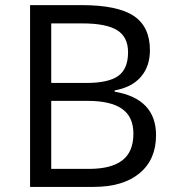

<svg xmlns="http://www.w3.org/2000/svg" viewBox="-20 -734 688 754"><path d="M98.1 -713.9H299.8Q441.9 -713.9 505.4 -671.4Q568.8 -628.9 568.8 -537.1Q568.8 -473.6 533.4 -432.4Q498 -391.1 430.2 -378.9V-374Q592.8 -346.2 592.8 -203.1Q592.8 -107.4 528.1 -53.7Q463.4 0 347.2 0H98.1ZM181.2 -408.2H317.9Q405.8 -408.2 444.3 -435.8Q482.9 -463.4 482.9 -528.8Q482.9 -588.9 439.9 -615.5Q397 -642.1 303.2 -642.1H181.2ZM181.2 -337.9V-70.8H330.1Q416.5 -70.8 460.2 -104.2Q503.9 -137.7 503.9 -209Q503.9 -275.4 459.2 -306.6Q414.6 -337.9 323.2 -337.9Z"/></svg>

Font: f01206874
Style: Regular
Weight: 400
Foundry: Ascender Corporation
Version: Version 1.10